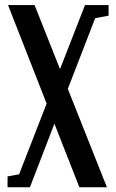

<svg xmlns="http://www.w3.org/2000/svg" viewBox="-20 -476 466 770"><path d="M10.3 274.9V231.4L56.6 223.1L167 -60.5L12.2 -455.6H118.7L220.7 -198.7L320.8 -455.6H415.5V-413.1L361.8 -403.3L252 -119.6L408.7 274.9H298.3L198.2 20L100.1 274.9Z"/></svg>

Font: Elstob 6pt SemiBold
Style: Regular
Weight: 600
Designer: Peter S. Baker
Version: Version 1.015